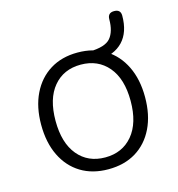

<svg xmlns="http://www.w3.org/2000/svg" viewBox="-97 -706 740 798"><g transform="rotate(-15 273.5 -306.5)"><path d="M273 8Q205 8 155 -22.5Q105 -53 77.5 -109.5Q50 -166 50 -243Q50 -319 77.5 -375.5Q105 -432 155 -463Q205 -494 273 -494Q342 -494 392 -463Q442 -432 469.5 -375.5Q497 -319 497 -243Q497 -166 469.5 -109.5Q442 -53 392 -22.5Q342 8 273 8ZM273 -43Q347 -43 391 -95.5Q435 -148 435 -243Q435 -338 391 -390Q347 -442 273 -442Q199 -442 155.5 -390Q112 -338 112 -243Q112 -148 155.5 -95.5Q199 -43 273 -43ZM350 -441 322 -462V-485Q391 -486 414 -513.5Q437 -541 437 -593Q437 -621 465 -621Q493 -621 493 -594Q493 -523 456 -484Q419 -445 350 -441Z"/></g></svg>

Font: Nunito Light
Style: Regular
Weight: 300
Designer: Vernon Adams
Foundry: Vernon Adams
Version: Version 3.601; ttfautohint (v1.8.2.53-6de2)